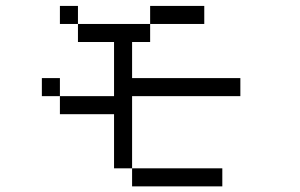

<svg xmlns="http://www.w3.org/2000/svg" viewBox="-20 -708 1040 665"><path d="M250 -625H187.5V-687.5H250ZM125 -437.5H187.5V-375H125ZM187.5 -375H375V-562.5H250V-625H500V-562.5H437.5V-437.5H812.5V-375H437.5V-125H375V-312.5H187.5ZM437.5 -125H750V-62.5H437.5ZM500 -687.5H687.5V-625H500Z"/></svg>

Font: 寒蝉点阵体 16px
Style: Regular
Weight: 400
Designer: Designed by Warren2060
Foundry: ChillType
Version: Version 1.000